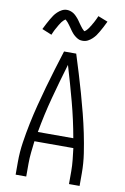

<svg xmlns="http://www.w3.org/2000/svg" viewBox="-104 -1029 707 1088"><g transform="rotate(10 250.0 -485.0)"><path d="M66 0V-74Q66 -130 74.5 -186.5Q83 -243 94.5 -298.5Q106 -354 120 -408.5Q134 -463 149.5 -518Q165 -573 181.5 -627Q198 -681 215 -735H285Q302 -681 318.5 -627Q335 -573 350.5 -518Q366 -463 380 -408.5Q394 -354 405.5 -298.5Q417 -243 425.5 -186.5Q434 -130 434 -74V0H373V-74Q373 -106 369.5 -139Q366 -172 362 -205H138Q134 -172 130.5 -139Q127 -106 127 -74V0ZM148 -260H352Q334 -362 307 -463Q280 -564 250 -664Q220 -564 193 -463Q166 -362 148 -260ZM308 -813Q303 -813 298 -813.5Q293 -814 288.5 -815.5Q284 -817 279.5 -819.5Q275 -822 270.5 -825Q266 -828 262.5 -831Q259 -834 255 -837.5Q251 -841 248 -845Q245 -849 241.5 -853Q238 -857 235.5 -861Q233 -865 230 -869Q227 -873 224 -877.5Q221 -882 217.5 -886.5Q214 -891 211 -895Q208 -899 205 -902.5Q202 -906 197.5 -910Q193 -914 192 -915Q191 -914 187.5 -912Q184 -910 181.5 -907Q179 -904 176 -901Q173 -898 171.5 -896Q170 -894 168.5 -891.5Q167 -889 165.5 -887Q164 -885 162.5 -882.5Q161 -880 159 -877Q157 -874 155.5 -871Q154 -868 152 -864.5Q150 -861 148 -857.5Q146 -854 144 -850.5Q142 -847 140 -843Q138 -839 136 -834.5Q134 -830 132 -825.5Q130 -821 128 -816L72 -839Q81 -857 89 -872.5Q97 -888 104.5 -900.5Q112 -913 119 -923.5Q126 -934 137.5 -945Q149 -956 162.5 -963Q176 -970 192 -970Q197 -970 202 -969Q207 -968 211.5 -966.5Q216 -965 220.5 -963Q225 -961 229.5 -958Q234 -955 237.5 -952Q241 -949 245 -945Q249 -941 252 -937.5Q255 -934 258.5 -930Q262 -926 264.5 -922Q267 -918 270 -914Q273 -910 276 -905.5Q279 -901 282.5 -896.5Q286 -892 289 -888Q292 -884 295 -880.5Q298 -877 302 -873.5Q306 -870 308 -868Q309 -868 312.5 -870.5Q316 -873 318.5 -875.5Q321 -878 324 -881.5Q327 -885 328.5 -887Q330 -889 331.5 -891Q333 -893 334.5 -895.5Q336 -898 337.5 -900.5Q339 -903 341 -905.5Q343 -908 344.5 -911.5Q346 -915 348 -918Q350 -921 352 -924.5Q354 -928 356 -932Q358 -936 360 -940Q362 -944 364 -948Q366 -952 368 -957Q370 -962 372 -966L428 -944Q419 -925 411 -910Q403 -895 395.5 -882Q388 -869 381 -859Q374 -849 362.5 -838Q351 -827 337.5 -820Q324 -813 308 -813Z"/></g></svg>

Font: Iosevka Curly Light
Style: Regular
Weight: 300
Monospace: yes
Designer: Belleve Invis
Foundry: Belleve Invis
Version: Version 22.1.2; ttfautohint (v1.8.4)